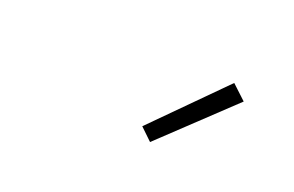

<svg xmlns="http://www.w3.org/2000/svg" viewBox="-39 -870 578 378"><g transform="rotate(20 250.0 -681.0)"><path d="M287 -598 262 -622 403 -764 433 -736Z"/></g></svg>

Font: Iosevka Curly Slab XLtObl
Style: Regular
Weight: 200
Italic angle: -9°
Monospace: yes
Designer: Belleve Invis
Foundry: Belleve Invis
Version: Version 11.1.0; ttfautohint (v1.8.3)